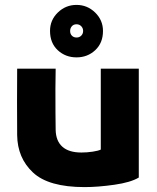

<svg xmlns="http://www.w3.org/2000/svg" viewBox="-20 -750 640 783"><path d="M546 -470V-26Q513 -6 446 3.5Q379 13 325 13Q178 13 114.5 -46.5Q51 -106 50 -199Q49 -335 50 -470H207L206 -388Q206 -277 207 -220Q208 -175 234.5 -151.5Q261 -128 312 -128Q335 -128 358 -131.5Q381 -135 391 -140V-470ZM184 -624Q184 -668 215.9 -699Q247.9 -730 292 -730Q336 -730 368 -698.9Q400 -667.8 400 -623.6Q400 -575 368.5 -545.5Q337 -516 292 -516Q247 -516 215.5 -545.3Q184 -574.6 184 -624ZM319 -623.8Q319 -635 311.4 -643Q303.8 -651 292.1 -651Q280 -651 273 -643Q266 -635 266 -623.5Q266 -612 273.2 -604.5Q280.3 -597 292.4 -597Q304 -597 311.5 -604.8Q319 -612.5 319 -623.8Z"/></svg>

Font: Kreadon
Style: Regular
Weight: 400
Designer: kohakuno
Foundry: StudioGnu
Version: Version 1.000;Glyphs 3.1.2 (3151)